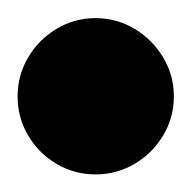

<svg xmlns="http://www.w3.org/2000/svg" viewBox="-57 -568 215 215"><path d="M-37.3 -460Q-37.3 -436.3 -25.5 -416.3Q-13.7 -396.3 6.3 -384.5Q26.3 -372.7 50 -372.7Q73.7 -372.7 93.7 -384.5Q113.7 -396.3 125.7 -416.3Q137.7 -436.3 137.7 -460Q137.7 -483.7 125.7 -503.7Q113.7 -523.7 93.7 -535.7Q73.7 -547.7 50 -547.7Q26.3 -547.7 6.3 -535.7Q-13.7 -523.7 -25.5 -503.7Q-37.3 -483.7 -37.3 -460Z"/></svg>

Font: Linefont Thin
Style: Regular
Weight: 100
Monospace: yes
Version: Version 3.002;gftools[0.9.33]